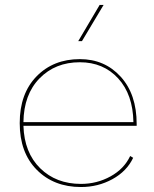

<svg xmlns="http://www.w3.org/2000/svg" viewBox="-20 -750 625 780"><path d="M309.1 9.8Q198.7 9.8 129.4 -60.1Q60.1 -129.9 60.1 -250Q60.1 -369.6 128.4 -439.7Q196.8 -509.8 304.2 -509.8Q405.3 -509.8 470.2 -438.5Q535.2 -367.2 535.2 -246.1V-238.8H75.2Q78.6 -129.9 143.3 -66.4Q208 -2.9 309.1 -2.9Q373.5 -2.9 429 -33.4Q484.4 -64 508.8 -116.2L521 -108.9Q495.1 -54.2 436.8 -22.2Q378.4 9.8 309.1 9.8ZM75.2 -253.9H522Q520 -366.2 460 -431.6Q399.9 -497.1 304.2 -497.1Q204.6 -497.1 140.6 -431.6Q76.7 -366.2 75.2 -253.9ZM297.9 -583 384.8 -730H400.9L313 -583Z"/></svg>

Font: Human Sans Thin
Style: Regular
Weight: 100
Designer: Tim Radville
Foundry: Continuum
Version: Version 1.000;FEAKit 1.0